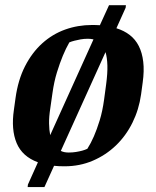

<svg xmlns="http://www.w3.org/2000/svg" viewBox="-20 -638 610 749"><path d="M232.4 10.7Q221.2 10.7 210.9 10.3Q200.7 9.8 190.9 8.8L153.3 91.8H87.9L88.9 82L127.9 -4.9Q66.9 -27.3 44.9 -79.8Q22.9 -132.3 34.2 -209.5L40.5 -254.9Q50.3 -326.2 77.6 -379.6Q105 -433.1 144.8 -469Q184.6 -504.9 234.1 -522.7Q283.7 -540.5 338.9 -540.5Q347.2 -540.5 354.7 -540.3Q362.3 -540 369.6 -539.6L405.3 -617.7H471.2L470.2 -607.9L434.1 -527.8Q463.9 -518.6 486.1 -501.5Q508.3 -484.4 521.5 -458.3Q534.7 -432.1 538.8 -397Q543 -361.8 536.6 -315.9L530.3 -269.5Q522 -210.4 496.6 -159.2Q471.2 -107.9 431.9 -70.3Q392.6 -32.7 341.8 -11Q291 10.7 232.4 10.7ZM394 -308.6Q399.9 -352.5 398.9 -383.3Q397.9 -414.1 391.6 -434.6L217.3 -49.3Q224.1 -45.9 231.9 -44.4Q239.7 -43 248 -43Q263.2 -43 276.6 -45.2Q290 -47.4 300.8 -50.3Q311.5 -53.2 320.8 -57.6Q334.5 -79.1 346.2 -106Q357.9 -132.8 368.9 -168.5Q379.9 -204.1 386.2 -250.5ZM176.3 -216.3Q170.9 -182.1 171.4 -156.2Q171.9 -130.4 175.8 -110.8L344.7 -484.4Q333.5 -486.8 323.2 -486.8Q307.6 -486.8 294.4 -484.4Q281.2 -481.9 270.5 -479.2Q259.8 -476.6 250.5 -472.7Q236.8 -448.7 225.1 -420.4Q213.4 -392.1 202.1 -355.7Q190.9 -319.3 184.6 -274.4Z"/></svg>

Font: Noticia Text
Style: Bold Italic
Weight: 700
Italic angle: -8°
Designer: JM Sole
Foundry: JM Sole
Version: Version 1.003